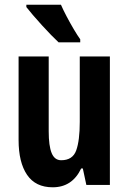

<svg xmlns="http://www.w3.org/2000/svg" viewBox="-20 -786 548 816"><path d="M447 -546V0H347L332 -70H325Q287 10 204 10Q131 10 95 -43Q59 -96 59 -191V-546H187V-228Q187 -166 199.5 -135.5Q212 -105 240 -105Q289 -105 304 -147Q319 -189 319 -268V-546ZM239 -766Q248 -745 263 -716.5Q278 -688 294 -661Q310 -634 321 -619V-606H229Q216 -618 197 -637.5Q178 -657 157.5 -679.5Q137 -702 119.5 -722.5Q102 -743 92 -756V-766Z"/></svg>

Font: Noto Sans Telugu ExtraCondensed
Style: Bold
Weight: 700
Width: 2
Designer: Jelle Bosma - Monotype Design Team
Foundry: Monotype Imaging Inc.
Version: Version 2.005; ttfautohint (v1.8.4.7-5d5b)